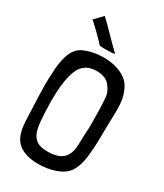

<svg xmlns="http://www.w3.org/2000/svg" viewBox="-225 -997 936 1096"><g transform="rotate(30 242.5 -449.0)"><path d="M187 -749Q200 -747 228 -747Q272 -747 287 -752Q254 -782 204 -834Q154 -886 127 -910L76 -857Q83 -854 132.5 -805.5Q182 -757 187 -749ZM31 -484Q28 -442 28 -400Q28 -353 32 -261Q34 -232 36 -170Q39 -76 77.5 -36Q116 4 192 11Q201 12 220 12Q278 12 330.5 -6Q383 -24 409 -60Q442 -111 447 -195L450 -228Q453 -267 453 -344L455 -433Q456 -448 456 -480Q456 -554 437 -594Q418 -649 364.5 -675.5Q311 -702 243 -702Q167 -702 107 -673Q66 -650 49 -597Q32 -544 31 -484ZM369 -314Q368 -302 366 -261.5Q364 -221 364 -191Q361 -134 329.5 -105Q298 -76 227 -76Q183 -76 158 -93Q136 -108 125.5 -135Q115 -162 111 -205Q107 -248 105 -327Q104 -474 134 -544.5Q164 -615 244 -615Q305 -615 332.5 -580.5Q360 -546 363 -517Q366 -488 368 -430L369 -349Z"/></g></svg>

Font: Londrina Solid Light
Style: Regular
Weight: 300
Designer: Marcelo Magalhaes
Foundry: Marcelo Magalhães
Version: Version 1.002